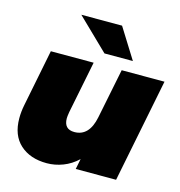

<svg xmlns="http://www.w3.org/2000/svg" viewBox="-113 -868 920 979"><g transform="rotate(15 347.0 -378.5)"><path d="M694 -547 585 0H372L383 -55Q348 -22 306 -6Q264 10 221 10Q133 10 80 -38Q27 -86 27 -176Q27 -210 34 -245L94 -547H320L265 -272Q261 -248 261 -238Q261 -180 316 -180Q394 -180 415 -284L468 -547ZM196 -767H411L511 -607H361Z"/></g></svg>

Font: Montserrat Alternates Black
Style: Italic
Weight: 900
Italic angle: -11.3°
Designer: Julieta Ulanovsky
Foundry: Julieta Ulanovsky
Version: Version 7.200